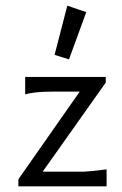

<svg xmlns="http://www.w3.org/2000/svg" viewBox="-20 -659 433 679"><path d="M357 -60V0H45V-25L262 -335H167Q100 -335 69 -325V-387H354V-367L131 -52H278Q291 -52 357 -60ZM218 -639 285 -616 224 -449 173 -465Z"/></svg>

Font: GFS Neohellenic Rg
Style: Regular
Weight: 400
Designer: Takis Katsoulidis and George D. Matthiopoulos
Foundry: Takis Katsoulidis and George D. Matthiopoulos
Version: Version 1.0